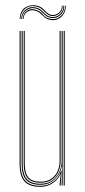

<svg xmlns="http://www.w3.org/2000/svg" viewBox="-20 -720 331 745"><path d="M137 5Q93.8 5 74.9 -16.1Q56 -37.2 56 -86V-600H60V-86Q60 -39.2 77.9 -19.1Q95.8 1 137 1Q165 1 186.6 -14.6Q208.2 -30.2 217.2 -57.5H219.2L215.5 -6V0H211.2V-4.8L215.5 -44.5H214.5Q205.2 -22.5 183.9 -8.8Q162.5 5 137 5ZM227.2 0V-600H231.2V0ZM137 -11Q102.2 -11 87.1 -28.5Q72 -46 72 -86V-600H76V-86Q76 -48 90.2 -31.5Q104.5 -15 137 -15Q163.8 -15 180.1 -27.1Q196.5 -39.2 203.9 -57Q211.2 -74.8 211.2 -91.2V-600H215.2V-91.2Q215.2 -74.5 207.6 -55.8Q200 -37 182.9 -24Q165.8 -11 137 -11ZM137 -3Q97.8 -3 80.9 -22.2Q64 -41.5 64 -86V-600H68V-86Q68 -43.8 84 -25.4Q100 -7 137 -7Q166.5 -7 184.5 -21Q202.5 -35 210.9 -54.8Q219.2 -74.5 219.2 -91.2V-600H223.2V0H219.2V-10L221.2 -72.2H219.2Q215 -46.2 193 -24.6Q171 -3 137 -3ZM56 -646.2Q59 -680.8 79.9 -692.1Q100.8 -703.5 122 -698.2Q137.2 -694.8 145.9 -686.8Q154.5 -678.8 161.9 -671.5Q169.2 -664.2 180 -662.2Q194.2 -659.8 207.6 -670.1Q221 -680.5 220 -697.8H223Q224.2 -678.5 209.8 -667.1Q195.2 -655.8 179.5 -658.2Q168 -660.2 160.4 -667.5Q152.8 -674.8 144.2 -682.8Q135.8 -690.8 121 -694.5Q97.8 -700.5 79.4 -687.4Q61 -674.2 59 -646.2ZM62 -646.2Q64 -671.8 81.5 -684.1Q99 -696.5 120.2 -690.5Q133.8 -686.8 141.9 -678.9Q150 -671 158 -663.6Q166 -656.2 179 -654.2Q197.5 -651.8 212.2 -664.6Q227 -677.5 226 -697.8H229Q230.2 -675.8 214.6 -661.6Q199 -647.5 178.2 -650.5Q165 -652.5 156.6 -659.8Q148.2 -667 140.2 -675Q132.2 -683 119.2 -686.8Q100.2 -692 83.5 -680.9Q66.8 -669.8 65 -646.2ZM68 -646.2Q69.8 -668 84 -677.9Q98.2 -687.8 116.5 -682.8Q136.2 -677.2 146.9 -663.4Q157.5 -649.5 177.8 -646.5Q200.2 -643 216.8 -658.6Q233.2 -674.2 232 -697.8H235Q236.2 -672.8 219.1 -655.8Q202 -638.8 177.2 -642.5Q163 -644.8 154.1 -652.1Q145.2 -659.5 136.9 -667.5Q128.5 -675.5 115.5 -678.8Q99.2 -683.2 85.9 -674.6Q72.5 -666 71 -646.2Z"/></svg>

Font: Big Shoulders Inline Display Thin
Style: Regular
Weight: 100
Designer: Patric King
Foundry: XO Type Co
Version: Version 1.000